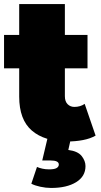

<svg xmlns="http://www.w3.org/2000/svg" viewBox="-20 -690 500 950"><path d="M413 -352H301V-214Q301 -188 314.5 -174.5Q328 -161 348 -161Q377 -161 399 -176L453 -19Q427 -4 390.5 3Q354 10 314 10Q200 10 137.5 -44Q75 -98 75 -212V-352H0V-517H75V-670H301V-517H413ZM233 240Q207 240 179.5 234Q152 228 135 219L163 136Q174 141 189.5 144.5Q205 148 223 148Q249 148 260 141.5Q271 135 271 124Q271 104 230 104H189L216 -10H332L318 52Q365 58 384 82Q403 106 403 132Q403 183 356.5 211.5Q310 240 233 240Z"/></svg>

Font: Montserrat-Alt1 Black
Style: Regular
Weight: 900
Designer: Differentunic
Foundry: Differentunic
Version: Version 7.222